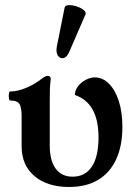

<svg xmlns="http://www.w3.org/2000/svg" viewBox="-20 -733 523 764"><path d="M255 11Q168 11 117 -32.5Q66 -76 66 -151V-272Q66 -303 58 -318Q50 -333 21 -333Q17 -333 15.5 -342Q14 -351 15.5 -360Q17 -369 21 -369Q50 -369 84.5 -383.5Q119 -398 149 -422Q161 -431 170 -431Q182 -431 182 -418Q179 -397 178.5 -375.5Q178 -354 178 -333V-154Q178 -94 201.5 -62Q225 -30 269 -30Q319 -30 345.5 -70Q372 -110 372 -186Q372 -255 348.5 -297Q325 -339 278 -355Q278 -373 290 -389Q302 -405 320.5 -415Q339 -425 357 -425Q389 -425 414 -399.5Q439 -374 453 -330Q467 -286 467 -228Q467 -152 442 -98.5Q417 -45 370 -17Q323 11 255 11ZM257 -530Q247 -505 233 -502Q219 -499 210.5 -511.5Q202 -524 206 -547L237 -702Q239 -712 253.5 -712.5Q268 -713 285 -707.5Q302 -702 313 -693Q324 -684 320 -675Z"/></svg>

Font: Junicode VF
Style: Regular
Weight: 400
Designer: Peter S. Baker
Version: Version 2.213